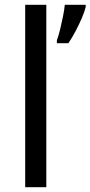

<svg xmlns="http://www.w3.org/2000/svg" viewBox="-20 -780 377 800"><path d="M173 0H85V-760H173ZM337 -751Q333 -733 321.5 -706Q310 -679 295 -650.5Q280 -622 265 -600H217V-612Q224 -631 230.5 -657.5Q237 -684 242.5 -711.5Q248 -739 250 -760H337Z"/></svg>

Font: Noto Sans Kaithi
Style: Regular
Weight: 400
Designer: Monotype Design Team
Foundry: Monotype Imaging Inc.
Version: Version 2.005; ttfautohint (v1.8.4.7-5d5b)